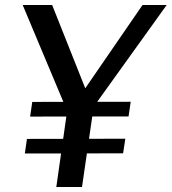

<svg xmlns="http://www.w3.org/2000/svg" viewBox="-20 -743 682 763"><path d="M203.8 0 246.8 -302.3 70.2 -723H187.3L318.8 -392.2L546.3 -723H642.3L352.3 -319L305.9 0ZM78.7 -133 87.1 -191 478 -191.7 469.2 -133.7ZM99.7 -279.7 108.2 -338 499.4 -338.6 490.9 -280.3Z"/></svg>

Font: Public Sans Thin
Style: Italic
Weight: 100
Italic angle: -8°
Designer: The Public Sans project authors (U.S. Web Design System). Libre Franklin designed by Pablo Impallari and Rodrigo Fuenzal
Version: Version 2.000